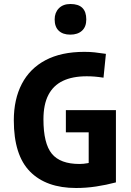

<svg xmlns="http://www.w3.org/2000/svg" viewBox="-20 -924 654 959"><path d="M497 -536Q471 -540 452 -541.5Q433 -543 413 -543Q342 -543 294 -520Q246 -497 221.5 -449.5Q197 -402 197 -328Q197 -207 239 -156Q281 -105 377 -105Q397 -105 418 -109Q439 -113 468 -122L423 -53V-329L493 -263H309V-374H559V-13Q510 0 460 7.5Q410 15 360 15Q211 15 130 -67Q49 -149 49 -323Q49 -428 89 -505Q129 -582 207.5 -623.5Q286 -665 401 -665Q430 -665 452.5 -662.5Q475 -660 509 -655ZM331 -751Q294 -751 273.5 -770.5Q253 -790 253 -827Q253 -861 274 -882.5Q295 -904 332 -904Q411 -904 411 -827Q411 -790 389.5 -770.5Q368 -751 331 -751Z"/></svg>

Font: Intel One Mono Light
Style: Regular
Weight: 300
Monospace: yes
Designer: Fred Shallcrass
Foundry: Frere-Jones Type LLC
Version: Version 1.004